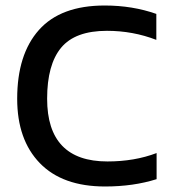

<svg xmlns="http://www.w3.org/2000/svg" viewBox="-20 -674 637 704"><path d="M365.2 9.8Q209 9.8 126 -75.9Q43 -161.6 43 -312Q43 -474.6 122.8 -564.2Q202.6 -653.8 363.8 -653.8Q465.8 -653.8 553.2 -623V-527.8Q467.3 -561 372.1 -561Q255.4 -561 204.1 -499Q152.8 -437 152.8 -312Q152.8 -82 374 -82Q473.1 -82 554.2 -112.8V-17.1Q469.2 9.8 365.2 9.8Z"/></svg>

Font: Kanit
Style: Regular
Weight: 400
Designer: Katatrad Team
Foundry: CadsonDemak
Version: Version 1.000;PS 001.000;hotconv 1.0.88;makeotf.lib2.5.64775